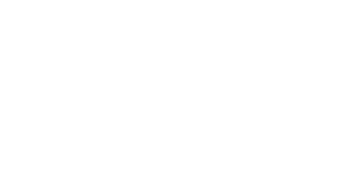

<svg xmlns="http://www.w3.org/2000/svg" viewBox="-20 -370 640 340"><path d="M300 -250Q300 -250 300 -250Q300 -250 300 -250Q300 -250 300 -250Q300 -250 300 -250Q300 -250 300 -250Q300 -250 300 -250Q300 -250 300 -250Q300 -250 300 -250Q300 -250 300 -250Q300 -250 300 -250Q300 -250 300 -250Q300 -250 300 -250ZM300 -150Q300 -150 300 -150Q300 -150 300 -150Q300 -150 300 -150Q300 -150 300 -150Q300 -150 300 -150Q300 -150 300 -150Q300 -150 300 -150Q300 -150 300 -150Q300 -150 300 -150Q300 -150 300 -150Q300 -150 300 -150Q300 -150 300 -150ZM200 -350Q200 -350 200 -350Q200 -350 200 -350Q200 -350 200 -350Q200 -350 200 -350Q200 -350 200 -350Q200 -350 200 -350Q200 -350 200 -350Q200 -350 200 -350Q200 -350 200 -350Q200 -350 200 -350Q200 -350 200 -350Q200 -350 200 -350ZM100 -250Q100 -250 100 -250Q100 -250 100 -250Q100 -250 100 -250Q100 -250 100 -250Q100 -250 100 -250Q100 -250 100 -250Q100 -250 100 -250Q100 -250 100 -250Q100 -250 100 -250Q100 -250 100 -250Q100 -250 100 -250Q100 -250 100 -250ZM100 -150Q100 -150 100 -150Q100 -150 100 -150Q100 -150 100 -150Q100 -150 100 -150Q100 -150 100 -150Q100 -150 100 -150Q100 -150 100 -150Q100 -150 100 -150Q100 -150 100 -150Q100 -150 100 -150Q100 -150 100 -150Q100 -150 100 -150ZM200 -50Q200 -50 200 -50Q200 -50 200 -50Q200 -50 200 -50Q200 -50 200 -50Q200 -50 200 -50Q200 -50 200 -50Q200 -50 200 -50Q200 -50 200 -50Q200 -50 200 -50Q200 -50 200 -50Q200 -50 200 -50Q200 -50 200 -50ZM500 -250Q500 -250 500 -250Q500 -250 500 -250Q500 -250 500 -250Q500 -250 500 -250Q500 -250 500 -250Q500 -250 500 -250Q500 -250 500 -250Q500 -250 500 -250Q500 -250 500 -250Q500 -250 500 -250Q500 -250 500 -250Q500 -250 500 -250ZM400 -250Q400 -250 400 -250Q400 -250 400 -250Q400 -250 400 -250Q400 -250 400 -250Q400 -250 400 -250Q400 -250 400 -250Q400 -250 400 -250Q400 -250 400 -250Q400 -250 400 -250Q400 -250 400 -250Q400 -250 400 -250Q400 -250 400 -250ZM400 -350Q400 -350 400 -350Q400 -350 400 -350Q400 -350 400 -350Q400 -350 400 -350Q400 -350 400 -350Q400 -350 400 -350Q400 -350 400 -350Q400 -350 400 -350Q400 -350 400 -350Q400 -350 400 -350Q400 -350 400 -350Q400 -350 400 -350ZM400 -50Q400 -50 400 -50Q400 -50 400 -50Q400 -50 400 -50Q400 -50 400 -50Q400 -50 400 -50Q400 -50 400 -50Q400 -50 400 -50Q400 -50 400 -50Q400 -50 400 -50Q400 -50 400 -50Q400 -50 400 -50Q400 -50 400 -50ZM300 -250Q300 -250 300 -250Q300 -250 300 -250Q300 -250 300 -250Q300 -250 300 -250Q300 -250 300 -250Q300 -250 300 -250Q300 -250 300 -250Q300 -250 300 -250Q300 -250 300 -250Q300 -250 300 -250Q300 -250 300 -250Q300 -250 300 -250ZM300 -150Q300 -150 300 -150Q300 -150 300 -150Q300 -150 300 -150Q300 -150 300 -150Q300 -150 300 -150Q300 -150 300 -150Q300 -150 300 -150Q300 -150 300 -150Q300 -150 300 -150Q300 -150 300 -150Q300 -150 300 -150Q300 -150 300 -150ZM500 -50Q500 -50 500 -50Q500 -50 500 -50Q500 -50 500 -50Q500 -50 500 -50Q500 -50 500 -50Q500 -50 500 -50Q500 -50 500 -50Q500 -50 500 -50Q500 -50 500 -50Q500 -50 500 -50Q500 -50 500 -50Q500 -50 500 -50Z"/></svg>

Font: TINY 5x3
Style: Regular
Weight: 400
Designer: Jack Halten Fahnestock
Foundry: Velvetyne Type Foundry
Version: Version 1.002